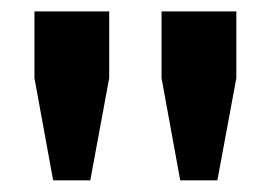

<svg xmlns="http://www.w3.org/2000/svg" viewBox="-20 -749 473 336"><path d="M40.3 -612.3V-729H171.1V-612.3L138 -433.4H73ZM262.7 -612.3V-729H393.6V-612.3L360.4 -433.4H295.4Z"/></svg>

Font: Mona Sans VF XLt
Style: Regular
Weight: 200
Designer: Deni Anggara
Foundry: GitHub
Version: Version 2.000;Glyphs 3.2.3 (3260)